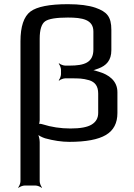

<svg xmlns="http://www.w3.org/2000/svg" viewBox="-20 -679 642 919"><path d="M451 -351C489 -365 513 -390 513 -439V-536C513 -600 491 -623 437 -642C405 -653 361 -659 305 -659C217 -659 157 -647 126 -624C94 -600 78 -552 78 -481V189C78 198 72 213 67 218L69 220C74 215 89 209 98 209H150C159 209 174 215 179 220L181 218C176 213 170 198 170 189V1C170 -13 165 -34 159 -42L155 -40C162 -31 183 -21 196 -17C236 -6 275 0 312 0C391 0 450 -11 487 -33C524 -55 542 -90 542 -138V-238C542 -292 501 -322 452 -336C440 -340 424 -345 414 -344V-340C424 -341 440 -347 451 -351ZM427 -528V-442C427 -379 383 -365 313 -365H292C283 -365 268 -371 263 -376L261 -374C266 -369 272 -354 272 -345V-324C272 -315 266 -300 261 -295L263 -293C268 -298 283 -304 292 -304H317C360 -304 374 -304 407 -295C435 -286 450 -267 450 -231V-139C450 -114 440 -96 419 -83C398 -70 364 -64 317 -64C270 -64 225 -71 184 -84C178 -86 165 -88 162 -85L164 -82C168 -85 170 -97 170 -103V-494C170 -537 179 -565 196 -577C213 -589 249 -595 305 -595C373 -595 427 -586 427 -528Z"/></svg>

Font: Gamestation Storm
Style: Regular
Weight: 400
Designer: Jonas Hecksher
Foundry: Jonas Hecksher, Playtypeª, e-types AS
Version: Version 1.003